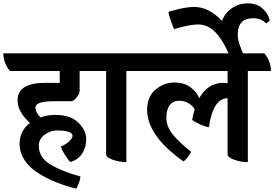

<svg xmlns="http://www.w3.org/2000/svg" viewBox="-69 -941 1626 1138"><path d="M354 -341H251Q141 -341 141 -304Q141 -275 171 -245Q211 -260 259 -260Q350 -260 396 -213.5Q442 -167 442 -117.5Q442 -68 418 -31Q394 6 349 19Q338 12 317.5 -20.5Q297 -53 292 -73Q319 -83 340 -102.5Q361 -122 361 -136.5Q361 -151 337.5 -159.5Q314 -168 272 -168Q230 -168 195.5 -142.5Q161 -117 161 -77Q161 -37 183 -7.5Q205 22 245 43Q317 81 408 105Q407 122 398.5 144Q390 166 383 177Q256 146 162 88Q109 56 78 10Q47 -36 47 -90Q47 -164 108 -212Q35 -280 35 -346Q35 -450 199 -450H285V-520H-10Q-49 -568 -49 -625H482Q521 -577 521 -520H403V-402Q403 -384 384.5 -362.5Q366 -341 354 -341Z M817 -520H680V20Q640 20 600 6Q560 -8 560 -26V-520H462Q423 -568 423 -625H778Q817 -577 817 -520Z M1537 -520H1400V20Q1360 20 1320 6Q1280 -8 1280 -26V-359Q1194 -358 1169 -187Q1147 -190 1114.5 -205Q1082 -220 1070 -230Q1075 -261 1085 -293Q1073 -314 1049 -329Q1025 -344 991.5 -344Q958 -344 937.5 -318.5Q917 -293 917 -242.5Q917 -192 953.5 -146Q990 -100 1064 -41Q1043 -3 1019 16Q803 -136 803 -291Q803 -368 853 -410Q903 -452 963.5 -452Q1024 -452 1061 -423Q1098 -394 1112 -359Q1163 -450 1253 -450Q1264 -450 1280 -448V-520H764Q725 -568 725 -625H1498Q1537 -577 1537 -520Z M1509 -802Q1478 -833 1432 -833Q1340 -833 1340 -736Q1340 -687 1383 -601L1300 -592Q1242 -735 1176 -776Q1142 -796 1107.5 -796Q1073 -796 1025.5 -785Q978 -774 963 -768Q959 -774 945 -814Q931 -854 929 -870Q944 -877 995.5 -888.5Q1047 -900 1082 -900Q1168 -900 1247 -817Q1262 -861 1303.5 -891Q1345 -921 1399.5 -921Q1454 -921 1487.5 -890.5Q1521 -860 1530 -819Z"/></svg>

Font: Karma
Style: Bold
Weight: 700
Designer: Joana Correia
Foundry: Indian Type Foundry
Version: Version 1.202;PS 1.0;hotconv 1.0.78;makeotf.lib2.5.61930; tt